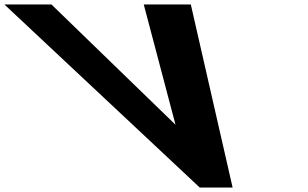

<svg xmlns="http://www.w3.org/2000/svg" viewBox="-582 -845 1386 865"><path d="M318 0H466L277.6 -825H65.6L208.7 -283L-350.4 -825H-562.4Z"/></svg>

Font: Hussar
Style: BdOpOblSeven
Weight: 700
Foundry: Cannot Into Space Fonts
Version: Version 2.00